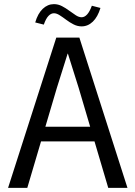

<svg xmlns="http://www.w3.org/2000/svg" viewBox="-20 -910 654 930"><path d="M252.7 -728H364.4L597.4 0H504.3L361 -484.6L308.9 -650.1H307.6L255.5 -484.6L112.2 0H19.1ZM192.7 -296.1H424.2L441.3 -225.2H175.8ZM424.9 -882.2 466.6 -871.5Q453.3 -827.7 429.5 -805Q405.7 -782.2 375.3 -782.2Q355.2 -782.2 336.4 -791.8Q317.7 -801.3 300.9 -814Q284 -826.7 269 -836.2Q254.1 -845.8 241.2 -845.8Q227.1 -845.8 214.7 -832.8Q202.3 -819.9 192.2 -790.8L150.6 -801.3Q163.2 -844.5 187.1 -867.3Q211 -890 241.2 -890Q261.6 -890 280 -880.4Q298.4 -870.9 315.4 -858.2Q332.5 -845.6 347.3 -836Q362.1 -826.4 375.3 -826.4Q389.4 -826.4 401.8 -839.8Q414.2 -853.1 424.9 -882.2Z"/></svg>

Font: Murecho Thin
Style: Regular
Weight: 100
Designer: Neil Summerour
Foundry: Positype
Version: Version 1.010